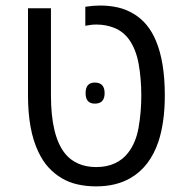

<svg xmlns="http://www.w3.org/2000/svg" viewBox="-20 -660 666 690"><path d="M325.2 9.8Q291 9.8 259.8 2.9Q228.5 -3.9 203.1 -19Q176.8 -34.2 155 -57.6Q133.3 -81.1 117.7 -114.7Q80.6 -191.9 80.6 -317.4V-630.4H163.1V-317.4Q163.1 -170.4 214.4 -107.4Q232.4 -85 260.7 -72.3Q289.1 -59.6 325.7 -59.6Q363.8 -59.6 392.6 -73Q421.4 -86.4 439.5 -109.9Q468.3 -146 478 -201.4Q487.8 -256.8 487.8 -316.9Q487.8 -376 478.5 -429.2Q469.2 -482.4 443.4 -518.6Q422.9 -546.4 392.3 -559.1Q361.8 -571.8 326.7 -571.8Q307.1 -571.8 286.6 -567.4V-635.7Q314 -640.1 339.8 -640.1Q374 -640.1 404.3 -633.1Q434.6 -626 460 -610.4Q513.2 -579.1 540.5 -513.2Q572.3 -437.5 572.3 -317.4Q572.3 -219.7 548.8 -149.4Q518.6 -62 452.1 -22Q399.9 9.8 325.2 9.8ZM320.8 -287.6Q287.6 -287.6 287.6 -325.2Q287.6 -363.3 320.8 -363.3Q356 -363.3 356 -325.2Q356 -287.6 320.8 -287.6Z"/></svg>

Font: Open Sans
Style: Regular
Weight: 400
Designer: Monotype Design Team
Foundry: Monotype Imaging Inc.
Version: Version 3.000; ttfautohint (v1.8.4)